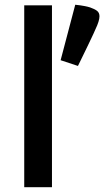

<svg xmlns="http://www.w3.org/2000/svg" viewBox="-20 -781 435 801"><path d="M293.9 -761.2Q303.7 -760.3 314.5 -758.8Q323.7 -757.3 334.5 -755.4Q345.2 -753.4 356 -750Q375.5 -743.2 385.3 -735.4Q395 -727.5 395 -712.9Q395 -693.8 377.9 -658.2Q375 -650.9 370.1 -640.6Q365.2 -630.4 359.6 -618.4Q354 -606.4 347.7 -593.3Q341.3 -580.1 335.4 -567.9Q321.3 -538.6 305.2 -505.9L232.9 -529.8ZM81.1 -758.8H196.8V0H81.1Z"/></svg>

Font: Doppio One
Style: Regular
Weight: 400
Designer: Szymon Celej
Foundry: Szymon Celej
Version: Version 1.002